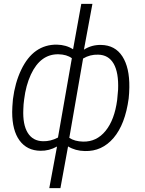

<svg xmlns="http://www.w3.org/2000/svg" viewBox="-20 -770 748 993"><path d="M43 0ZM46.9 -256.8Q57.6 -341.8 89.4 -408.4Q121.1 -475.1 167.7 -507.6Q214.4 -540 274.4 -539.1Q322.3 -538.1 357.9 -515.1L400.4 -750H458L414.1 -513.2Q454.1 -538.6 502.4 -537.6Q575.2 -536.6 612.8 -478.5Q650.4 -420.4 648.9 -318.4Q648.4 -287.6 645.5 -260.7Q627.4 -127 567.4 -56.6Q507.3 13.7 418.9 11.2Q369.6 10.3 332 -12.7L292.5 203.1H234.9L274.9 -12.2Q233.9 10.7 189 9.8Q119.6 8.8 81.3 -43.2Q43 -95.2 43 -190.4Q43 -213.9 46.9 -256.8ZM586.9 -263.2 590.8 -307.1Q594.2 -394.5 567.9 -440.4Q541.5 -486.3 487.8 -487.3Q445.8 -488.8 409.7 -467.3L338.4 -57.1Q366.2 -38.6 409.7 -37.6Q479.5 -36.1 525.9 -93Q572.3 -149.9 585.9 -252.4ZM100.6 -204.1Q97.2 -125.5 123.5 -83Q149.9 -40.5 202.6 -39.6Q241.7 -38.6 279.8 -58.6L351.6 -468.8Q325.7 -488.3 282.2 -489.3Q189 -490.7 139.6 -384.3Q113.8 -328.1 105 -256.8Q101.1 -230 100.6 -204.1Z"/></svg>

Font: Roboto Light
Style: Italic
Weight: 300
Italic angle: -12°
Designer: Google
Version: Version 2.134; 2016; ttfautohint (v1.6)